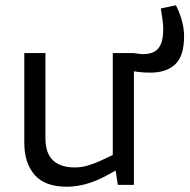

<svg xmlns="http://www.w3.org/2000/svg" viewBox="-20 -700 718 727"><path d="M550 -425Q530 -425 514 -426.5Q498 -428 482 -431L485 -499Q495 -498 504.5 -496.5Q514 -495 523 -495Q545 -495 562 -503Q579 -511 588.5 -531.5Q598 -552 598 -589Q598 -606 595.5 -625Q593 -644 589 -668L646 -680Q661 -651 669 -621Q677 -591 677 -563Q677 -488 643.5 -456.5Q610 -425 550 -425ZM233 7Q150 7 111 -38Q72 -83 72 -159V-499H152V-177Q152 -120 180.5 -93Q209 -66 263 -66Q288 -66 312 -73Q336 -80 362 -92L407 -113V-499H487V0H426L415 -74L432 -62L381 -34Q342 -13 305 -3Q268 7 233 7Z"/></svg>

Font: REM Light
Style: Regular
Weight: 300
Designer: Octavio Pardo
Foundry: Ashler Design
Version: Version 1.005;gftools[0.9.28]